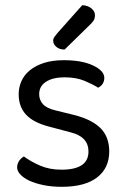

<svg xmlns="http://www.w3.org/2000/svg" viewBox="-20 -707 487 740"><path d="M401 -123Q401 -59 354 -23Q307 13 218 13Q180 13 148 6.5Q116 0 93.5 -10.5Q71 -21 58.5 -34.5Q46 -48 46 -62Q46 -74 52.5 -85Q59 -96 72 -104Q99 -84 135 -68.5Q171 -53 217 -53Q321 -53 321 -123Q321 -180 252 -197L169 -219Q108 -235 80 -265.5Q52 -296 52 -344Q52 -370 62.5 -394Q73 -418 95 -436Q117 -454 149.5 -464.5Q182 -475 226 -475Q296 -475 339 -454.5Q382 -434 382 -407Q382 -394 375.5 -384Q369 -374 358 -369Q340 -381 307 -395Q274 -409 229 -409Q184 -409 157.5 -392Q131 -375 131 -344Q131 -321 146 -305Q161 -289 196 -281L265 -264Q333 -247 367 -213.5Q401 -180 401 -123ZM297 -687Q319 -686 332.5 -674.5Q346 -663 346 -649Q346 -635 340 -626.5Q334 -618 320 -605L229 -516Q209 -516 197 -526.5Q185 -537 185 -550Q185 -558 190 -565Q195 -572 200 -578Z"/></svg>

Font: Baloo Da 2
Style: Regular
Weight: 400
Designer: Noopur Datye, Sulekha Rajkumar and Ek Type
Foundry: Ek Type
Version: Version 1.640;hotconv 1.0.111;makeotfexe 2.5.65597; ttfautoh